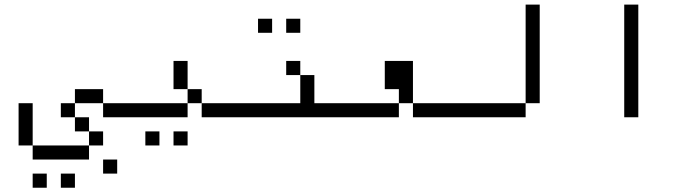

<svg xmlns="http://www.w3.org/2000/svg" viewBox="-20 -708 3040 852"><path d="M187.5 125V62.5H125V125ZM312.5 125V62.5H250V125ZM500 62.5V0H437.5V62.5ZM437.5 -62.5V-125H375V-62.5H125V0H375V-62.5ZM500 -187.5V-250H437.5V-187.5ZM125 -62.5V-250H62.5V-62.5ZM375 -125V-187.5H312.5V-125ZM312.5 -187.5V-250H250V-187.5ZM312.5 -250H437.5V-312.5H312.5Z M687.5 -62.5V-125H625V-62.5ZM812.5 -62.5V-125H750V-62.5ZM1000 -187.5V-250H875V-187.5ZM812.5 -250H500V-187.5H812.5ZM812.5 -250H875V-312.5H812.5ZM812.5 -312.5Q812.5 -312.5 812.5 -437.5H750Q750 -437.5 750 -312.5Z M1500 -187.5V-250H1375Q1375 -250 1375 -375H1312.5Q1312.5 -375 1312.5 -250H1000V-187.5ZM1187.5 -562.5V-625H1125V-562.5ZM1312.5 -562.5V-625H1250V-562.5ZM1312.5 -375V-437.5H1250V-375Z M2000 -187.5V-250H1812.5V-187.5ZM1750 -250H1500V-187.5H1750ZM1750 -250H1812.5V-437.5H1687.5Q1687.5 -437.5 1687.5 -312.5H1750Z M2312.5 -250H2000V-187.5H2312.5ZM2312.5 -250H2375V-687.5H2312.5Z M2750 -687.5Q2750 -687.5 2750 -187.5H2812.5Q2812.5 -187.5 2812.5 -687.5Z"/></svg>

Font: BFUnifontExMono
Style: Regular
Weight: 500
Version: Version 15.0.06